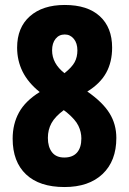

<svg xmlns="http://www.w3.org/2000/svg" viewBox="-20 -744 521 774"><path d="M241 -724Q333 -724 382.5 -678.5Q432 -633 432 -552Q432 -494 408 -450.5Q384 -407 332 -375Q394 -332 421.5 -287.5Q449 -243 449 -188Q449 -95 393.5 -42.5Q338 10 240 10Q139 10 85 -41Q31 -92 31 -185Q31 -244 56.5 -290.5Q82 -337 140 -373Q93 -411 71 -455.5Q49 -500 49 -552Q49 -633 100.5 -678.5Q152 -724 241 -724ZM241 -605Q218 -605 204 -587.5Q190 -570 190 -541Q190 -488 240 -449Q270 -473 281 -493.5Q292 -514 292 -541Q292 -570 277.5 -587.5Q263 -605 241 -605ZM173 -188Q173 -152 189.5 -130.5Q206 -109 239 -109Q273 -109 290.5 -129Q308 -149 308 -186Q308 -212 296 -237Q284 -262 249 -291L237 -300Q202 -274 187.5 -247.5Q173 -221 173 -188Z"/></svg>

Font: Noto Sans Ethiopic ExtraCondensed ExtraBold
Style: Regular
Weight: 800
Width: 2
Designer: Monotype Design Team
Foundry: Monotype Imaging Inc.
Version: Version 2.102; ttfautohint (v1.8.4.7-5d5b)